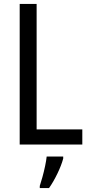

<svg xmlns="http://www.w3.org/2000/svg" viewBox="-20 -734 457 975"><path d="M80 0V-714H166V-77H398V0ZM301 71Q292 105 271.5 147.5Q251 190 229 221H182V210Q188 192 195.5 165Q203 138 209 109.5Q215 81 217 61H301Z"/></svg>

Font: Noto Sans Gurmukhi Condensed
Style: Regular
Weight: 400
Width: 3
Designer: Jelle Bosma - Monotype Design Team
Foundry: Monotype Imaging Inc.
Version: Version 2.004; ttfautohint (v1.8.4.7-5d5b)